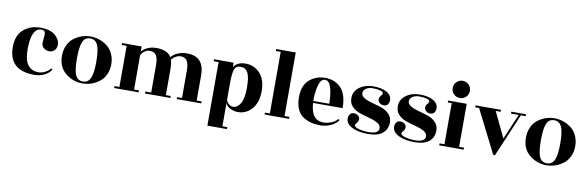

<svg xmlns="http://www.w3.org/2000/svg" viewBox="-56 -1202 5923 1933"><g transform="rotate(10 2905.0 -235.5)"><path d="M30 -230Q30 -348 99 -409Q168 -470 274.5 -470Q381 -470 433 -416.5Q485 -363 470 -306Q462 -275 436.5 -260.5Q411 -246 381 -253Q318 -268 318 -326Q318 -341 321.5 -371.5Q325 -402 324 -416Q323 -430 318 -438Q308 -455 271 -451Q181 -437 181 -230.5Q181 -24 328 -24Q362 -24 397 -42Q432 -60 449 -85L463 -75Q440 -37 394 -14Q348 9 291 9Q30 9 30 -230Z M708 -60.5Q730 -10 784 -10Q838 -10 861 -61Q884 -112 884 -229.5Q884 -347 861 -398.5Q838 -450 784 -450Q730 -450 708 -398.5Q686 -347 686 -229Q686 -111 708 -60.5ZM533 -228Q533 -289 555.5 -337Q578 -385 615.5 -413Q653 -441 696 -455.5Q739 -470 784 -470Q829 -470 872.5 -455.5Q916 -441 953.5 -413Q991 -385 1014 -337Q1037 -289 1037 -229Q1037 -169 1014 -122Q991 -75 953 -47Q877 10 782 10Q687 10 610 -52Q533 -114 533 -228Z M1947 -20H1997V0H1747V-20H1797V-300Q1797 -371 1776 -401Q1755 -431 1713 -431Q1689 -431 1663 -417Q1637 -403 1620 -378Q1632 -342 1632 -278V-20H1682V0H1422V-20H1482V-300Q1482 -371 1461 -401Q1440 -431 1398 -431Q1341 -431 1307 -371V-20H1357V0H1107V-20H1157V-440H1107V-460H1307V-408Q1326 -434 1366.5 -452.5Q1407 -471 1454 -471Q1573 -471 1609 -404Q1635 -436 1678 -453.5Q1721 -471 1769 -471Q1947 -471 1947 -278Z M2247 -241V-76Q2274 -22 2317.5 -22Q2361 -22 2392 -72Q2423 -122 2423 -232.5Q2423 -343 2399 -387.5Q2375 -432 2326 -432Q2277 -432 2262 -392Q2247 -352 2247 -241ZM2247 -414Q2281 -472 2369 -472Q2457 -472 2516 -408Q2575 -344 2575 -227Q2575 -110 2517 -44Q2459 22 2376 22Q2335 22 2299 5Q2263 -12 2247 -46V190H2297V210H2097V-440H2047V-460H2247Z M2845 -20H2895V0H2645V-20H2695V-650H2645V-670H2845Z M3407 -200H3105Q3115 -24 3242 -24Q3276 -24 3319.5 -40Q3363 -56 3383 -85L3397 -75Q3375 -38 3322 -14Q3269 10 3216.5 10Q3164 10 3122 -0.5Q3080 -11 3040 -36Q3000 -61 2977.5 -111Q2955 -161 2955 -232Q2955 -353 3022 -411.5Q3089 -470 3184.5 -470Q3280 -470 3343.5 -406Q3407 -342 3407 -200ZM3104 -220H3267Q3267 -312 3247.5 -381Q3228 -450 3185 -450Q3142 -450 3123 -383.5Q3104 -317 3104 -231Z M3705 -8Q3809 -8 3809 -65Q3809 -97 3773 -117.5Q3737 -138 3686 -151Q3635 -164 3585.5 -181Q3536 -198 3503.5 -235Q3471 -272 3477 -332Q3483 -392 3538.5 -431Q3594 -470 3675.5 -470Q3757 -470 3807 -444Q3857 -418 3863 -374Q3867 -347 3854.5 -324Q3842 -301 3813.5 -300Q3785 -299 3766.5 -315Q3748 -331 3749 -352Q3750 -373 3765 -389.5Q3780 -406 3780 -416Q3780 -433 3747.5 -441.5Q3715 -450 3672.5 -450Q3630 -450 3603 -431Q3576 -412 3576 -384Q3576 -356 3609.5 -336Q3643 -316 3691 -303.5Q3739 -291 3786.5 -275.5Q3834 -260 3867.5 -226Q3901 -192 3901 -140Q3901 -71 3852 -29.5Q3803 12 3704 12Q3605 12 3543.5 -18Q3482 -48 3476 -95Q3472 -122 3485 -145Q3498 -168 3526 -169Q3554 -170 3572.5 -154Q3591 -138 3590 -117Q3589 -96 3574 -79.5Q3559 -63 3559 -53Q3559 -33 3605.5 -20.5Q3652 -8 3705 -8Z M4180 -8Q4284 -8 4284 -65Q4284 -97 4248 -117.5Q4212 -138 4161 -151Q4110 -164 4060.5 -181Q4011 -198 3978.5 -235Q3946 -272 3952 -332Q3958 -392 4013.5 -431Q4069 -470 4150.5 -470Q4232 -470 4282 -444Q4332 -418 4338 -374Q4342 -347 4329.5 -324Q4317 -301 4288.5 -300Q4260 -299 4241.5 -315Q4223 -331 4224 -352Q4225 -373 4240 -389.5Q4255 -406 4255 -416Q4255 -433 4222.5 -441.5Q4190 -450 4147.5 -450Q4105 -450 4078 -431Q4051 -412 4051 -384Q4051 -356 4084.5 -336Q4118 -316 4166 -303.5Q4214 -291 4261.5 -275.5Q4309 -260 4342.5 -226Q4376 -192 4376 -140Q4376 -71 4327 -29.5Q4278 12 4179 12Q4080 12 4018.5 -18Q3957 -48 3951 -95Q3947 -122 3960 -145Q3973 -168 4001 -169Q4029 -170 4047.5 -154Q4066 -138 4065 -117Q4064 -96 4049 -79.5Q4034 -63 4034 -53Q4034 -33 4080.5 -20.5Q4127 -8 4180 -8Z M4630 -20H4680V0H4430V-20H4480V-440H4440V-460H4630ZM4639 -592.5Q4639 -556 4613.5 -530.5Q4588 -505 4551.5 -505Q4515 -505 4489 -530.5Q4463 -556 4463 -592.5Q4463 -629 4489 -655Q4515 -681 4551.5 -681Q4588 -681 4613.5 -655Q4639 -629 4639 -592.5Z M5236 -460V-440H5187L5000 0H4982L4760 -440H4720V-460H4980V-440H4930L5054 -180L5165 -440H5086V-460Z M5451 -60.5Q5473 -10 5527 -10Q5581 -10 5604 -61Q5627 -112 5627 -229.5Q5627 -347 5604 -398.5Q5581 -450 5527 -450Q5473 -450 5451 -398.5Q5429 -347 5429 -229Q5429 -111 5451 -60.5ZM5276 -228Q5276 -289 5298.5 -337Q5321 -385 5358.5 -413Q5396 -441 5439 -455.5Q5482 -470 5527 -470Q5572 -470 5615.5 -455.5Q5659 -441 5696.5 -413Q5734 -385 5757 -337Q5780 -289 5780 -229Q5780 -169 5757 -122Q5734 -75 5696 -47Q5620 10 5525 10Q5430 10 5353 -52Q5276 -114 5276 -228Z"/></g></svg>

Font: Rozha One
Style: Regular
Weight: 400
Designer: Tim Donaldson, Indian Type Foundry
Foundry: Indian Type Foundry
Version: Version 1.301;PS 1.0;hotconv 1.0.78;makeotf.lib2.5.61930; tt